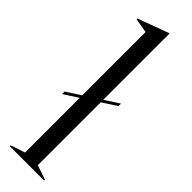

<svg xmlns="http://www.w3.org/2000/svg" viewBox="-263 -759 757 757"><g transform="rotate(45 115.5 -380.0)"><path d="M15 -5 75 -25V-330L15 -291V-305L75 -344V-697L15 -707V-712L145 -760H146V-390L206 -429V-415L146 -376V-25L206 -5V0H15Z"/></g></svg>

Font: Nyght Serif Light
Style: Regular
Weight: 300
Designer: Maksym Kobuzan
Version: Version 0.410